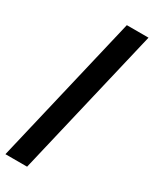

<svg xmlns="http://www.w3.org/2000/svg" viewBox="-281 -1014 1015 1266"><g transform="rotate(30 226.5 -381.5)"><path d="M278 -950C278 -950 10 187 10 187C10 187 175 187 175 187C175 187 443 -950 443 -950C443 -950 278 -950 278 -950Z"/></g></svg>

Font: Girnar Poppins
Style: Bold
Weight: 500
Designer: Ninad Kale (Devanagari), Jonny Pinhorn (Latin)
Foundry: Indian Type Foundry
Version: ""